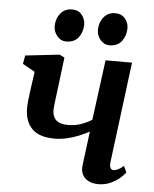

<svg xmlns="http://www.w3.org/2000/svg" viewBox="-55 -822 702 878"><g transform="rotate(5 296.0 -383.0)"><path d="M224.5 -553 202 -370.5Q200.5 -359.5 199.2 -348.8Q198 -338 196.8 -328Q195.5 -318 195.5 -309Q196 -279 213.5 -263.2Q231 -247.5 267 -247.5Q299 -247.5 326.5 -257Q354 -266.5 376.5 -281L413 -557H534.5L476 -96Q473.5 -78 478.5 -69Q483.5 -60 492.5 -60Q501 -60 512.2 -65Q523.5 -70 539 -83.5L552.5 -54.5Q545 -43.5 527.5 -28.2Q510 -13 484.8 -1.5Q459.5 10 429.5 10Q401.5 10 382.5 -0.5Q363.5 -11 355.2 -28.8Q347 -46.5 350 -69L370 -226Q346.5 -213.5 320 -202.8Q293.5 -192 266 -186Q238.5 -180 211.5 -180Q141 -180 107.8 -213.8Q74.5 -247.5 74.5 -307.5Q74.5 -322.5 76.2 -339.8Q78 -357 80.5 -374.8Q83 -392.5 85 -409L94.5 -476.5L38 -508L45 -547L201.5 -564.5ZM225.5 -627Q201 -627 184 -647.5Q167 -668 167.5 -694.5Q168.5 -728.5 188.2 -752Q208 -775.5 240 -775.5Q269.5 -775.5 285.5 -755.8Q301.5 -736 301.5 -711Q301 -676 281.8 -651.5Q262.5 -627 225.5 -627ZM424 -627Q399.5 -627 382.5 -647.5Q365.5 -668 366 -694.5Q367 -728.5 386.5 -752Q406 -775.5 438.5 -775.5Q467.5 -775.5 484 -755.8Q500.5 -736 500 -711Q499.5 -676 480.2 -651.5Q461 -627 424 -627Z"/></g></svg>

Font: Merriweather 24pt SemiBold
Style: Italic
Weight: 600
Italic angle: -7.8°
Version: Version 2.101